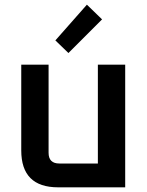

<svg xmlns="http://www.w3.org/2000/svg" viewBox="-20 -802 631 822"><path d="M71 -158V-525H188V-148Q188 -102 234 -102H399V-525H516V0H229Q71 0 71 -158ZM217 -629 352 -782 417 -719 273 -575Z"/></svg>

Font: Oxanium SemiBold
Style: Regular
Weight: 600
Designer: Severin Meyer
Version: Version 2.000